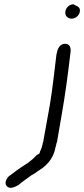

<svg xmlns="http://www.w3.org/2000/svg" viewBox="-20 -677 393 895"><path d="M24 142C9 155 -3 180 15 194C30 205 53 193 63 187H64C84 170 105 156 128 139C137 134 145 130 153 123C190 101 228 69 238 12C240 6 242 -1 243 -8C244 -10 245 -14 246 -17L266 -133C284 -234 297 -333 308 -428C312 -449 309 -473 283 -473C259 -473 248 -449 245 -430L243 -422C233 -345 226 -268 212 -186L183 -25C182 -21 183 -18 181 -15L180 -14C179 -7 178 -1 176 4V5C174 16 167 25 164 38C164 40 156 42 150 47C138 60 127 70 112 81C87 97 61 114 36 134L25 142ZM285 -625C281 -605 294 -590 314 -590C331 -590 349 -604 352 -622C356 -645 340 -647 324 -656L323 -657H322C304 -657 288 -642 285 -625Z"/></svg>

Font: Scribbler
Style: BdIta
Weight: 700
Designer: Mew Too
Foundry: Cannot Into Space Fonts
Version: Version 1.001